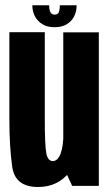

<svg xmlns="http://www.w3.org/2000/svg" viewBox="-20 -724 428 748"><path d="M261 0H365V-598H226.5V-74.5ZM154.5 -598.5H16.5V-258Q16.5 -154 27.5 -74.8Q38.5 4.5 128 4.5Q204.5 4.5 250 -52.5Q295.5 -109.5 295.5 -191.5L227 -205.5Q227 -154 216 -125.2Q205 -96.5 185.5 -96.5Q166.5 -96.5 160.5 -126.5Q154.5 -156.5 154.5 -260.5ZM192.5 -618Q221.5 -618 240.5 -629.8Q259.5 -641.5 269 -660.5Q278.5 -679.5 278.5 -703.5H213Q213 -691 211.2 -682.8Q209.5 -674.5 205 -670.8Q200.5 -667 192.5 -667Q185.5 -667 181 -670.8Q176.5 -674.5 174 -682.5Q171.5 -690.5 171.5 -703.5H106Q106 -679.5 116 -660.5Q126 -641.5 145 -629.8Q164 -618 192.5 -618Z"/></svg>

Font: Anybody ExtraCondensed
Style: Bold
Weight: 700
Width: 2
Version: Version 1.113;gftools[0.9.25]